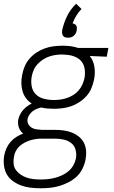

<svg xmlns="http://www.w3.org/2000/svg" viewBox="-39 -787 609 1029"><path d="M180 222Q152 222 125.5 219Q99 216 74.5 207Q50 198 29.5 183Q9 168 -3 146.5Q-15 125 -18 98Q-21 71 -16 44Q-12 25 -4 7Q4 -11 17.5 -26.5Q31 -42 48.5 -53Q66 -64 85 -71Q69 -84 62 -104Q55 -124 59 -147Q62 -160 68.5 -173Q75 -186 84.5 -197Q94 -208 106 -217Q118 -226 131 -232Q113 -244 100.5 -260.5Q88 -277 82 -297.5Q76 -318 75.5 -340.5Q75 -363 80 -386Q84 -409 93.5 -431.5Q103 -454 119.5 -473Q136 -492 157.5 -506Q179 -520 202 -528Q225 -536 248.5 -539Q272 -542 295 -542Q317 -542 338.5 -539.5Q360 -537 380 -530H542L533 -483L442 -487Q462 -462 467 -428.5Q472 -395 465 -360Q460 -337 451 -314.5Q442 -292 425 -273Q408 -254 387 -240Q366 -226 343 -218Q320 -210 296 -207Q272 -204 249 -204Q231 -204 214.5 -205.5Q198 -207 182 -211Q170 -208 158.5 -203.5Q147 -199 137 -191.5Q127 -184 119.5 -173.5Q112 -163 109 -151Q106 -136 112 -123.5Q118 -111 129.5 -103.5Q141 -96 155.5 -94Q170 -92 185 -91H255Q279 -91 302 -88Q325 -85 346 -76.5Q367 -68 384.5 -54Q402 -40 411.5 -20Q421 0 422.5 23.5Q424 47 419 71Q414 95 402 119Q390 143 370 161Q350 179 326 191Q302 203 278 210Q254 217 229 219.5Q204 222 180 222ZM250 -251Q267 -251 285 -253.5Q303 -256 320.5 -262Q338 -268 354 -278Q370 -288 382.5 -302.5Q395 -317 402.5 -334Q410 -351 414 -369Q418 -392 415 -415.5Q412 -439 399 -456Q386 -473 365 -482Q344 -491 321 -493L295 -495Q277 -495 259.5 -492.5Q242 -490 224.5 -484Q207 -478 191 -467.5Q175 -457 162 -443Q149 -429 141.5 -411.5Q134 -394 131 -377Q126 -350 131 -324Q136 -298 153.5 -281Q171 -264 197 -257.5Q223 -251 250 -251ZM180 175Q198 175 217.5 173Q237 171 256 166Q275 161 293.5 152.5Q312 144 328 130.5Q344 117 354 99Q364 81 368 62Q372 38 366 15.5Q360 -7 342.5 -20.5Q325 -34 302 -39Q279 -44 255 -44H182Q167 -44 151.5 -41.5Q136 -39 121.5 -34.5Q107 -30 92 -22Q77 -14 65 -3Q53 8 45.5 23Q38 38 36 53Q32 72 34 91Q36 110 46.5 124.5Q57 139 72 149Q87 159 104.5 165Q122 171 141 173Q160 175 180 175ZM326 -585Q318 -585 310.5 -587Q303 -589 299 -595Q295 -601 294 -608.5Q293 -616 294 -624Q302 -662 320 -699.5Q338 -737 369 -767L398 -739Q382 -723 370 -703Q358 -683 350 -662Q355 -661 361 -658Q367 -655 370 -649.5Q373 -644 373 -637.5Q373 -631 372 -624Q371 -616 367 -608.5Q363 -601 356 -595Q349 -589 341.5 -587Q334 -585 326 -585Z"/></svg>

Font: Lode Dark
Style: Italic
Weight: 400
Italic angle: -11°
Monospace: yes
Designer: Belleve Invis
Foundry: Belleve Invis
Version: Version 29.2.0; ttfautohint (v1.8.3)